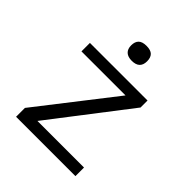

<svg xmlns="http://www.w3.org/2000/svg" viewBox="-206 -881 1011 1011"><g transform="rotate(45 300.0 -375.0)"><path d="M79 -66 407 -487H79V-550H508V-498L174 -64H521V0H79ZM241.5 -694.5Q241.5 -722 255.8 -736Q270 -750 301 -750Q332.5 -750 346.5 -736Q360.5 -722 360.5 -694.5Q360.5 -639 301 -639Q272 -639 256.8 -653.2Q241.5 -667.5 241.5 -694.5Z"/></g></svg>

Font: JuliaMono Light
Style: Regular
Weight: 300
Monospace: yes
Designer: cormullion
Foundry: corm
Version: Version 0.054; ttfautohint (v1.8.4)